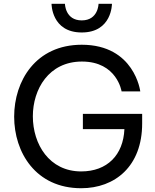

<svg xmlns="http://www.w3.org/2000/svg" viewBox="-20 -987 823 1017"><path d="M413 -815C574 -815 573 -967 573 -967H502C502 -967 501 -879 413 -879C325 -879 324 -967 324 -967H253C253 -967 252 -815 413 -815ZM410 10C589 10 733 -106 733 -333V-384H419V-303H639C633 -166 548 -79 410 -79C241 -79 154 -223 154 -371C154 -514 238 -661 414 -661C600 -661 624 -503 624 -503H723C723 -503 693 -750 413 -750C169 -750 55 -558 55 -369C55 -180 169 10 410 10Z"/></svg>

Font: Be Vietnam Pro
Style: Regular
Weight: 400
Designer: Lam Bao, Tony Le, Vietanh Nguyen
Foundry: Yellow Type Foundry
Version: Version 1.002